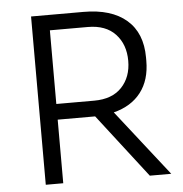

<svg xmlns="http://www.w3.org/2000/svg" viewBox="-52 -783 792 833"><g transform="rotate(-5 343.5 -366.5)"><path d="M189.9 0H113.8V-732.9H341.8Q463.4 -732.9 529.3 -676Q595.2 -619.1 595.2 -512.2V-498Q595.2 -414.1 553.7 -360.4Q512.2 -306.6 435.1 -287.1L660.2 0H566.9L353 -276.9H341.8H189.9ZM355 -666H189.9V-345.2H355Q433.1 -345.2 475.1 -389.6Q517.1 -434.1 517.1 -504.9Q517.1 -576.2 475.1 -621.1Q433.1 -666 355 -666Z"/></g></svg>

Font: Sora Light
Style: Regular
Weight: 300
Designer: Jonathan Barnbrook, Julián Moncada
Foundry: Barnbrook Fonts
Version: Version 2.000